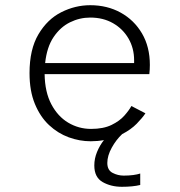

<svg xmlns="http://www.w3.org/2000/svg" viewBox="-20 -532 690 738"><path d="M328.5 11Q286 11 244.2 -4.2Q202.5 -19.5 168.5 -51.2Q134.5 -83 114 -132.8Q93.5 -182.5 93.5 -251Q93.5 -342.5 127.8 -400.2Q162 -458 215.5 -485Q269 -512 327 -512Q392 -512 443.8 -483.5Q495.5 -455 525.8 -403.5Q556 -352 556 -282.5Q556 -275 555.5 -264.5Q555 -254 554 -247H151.5Q152.5 -178.5 177.2 -131.5Q202 -84.5 242.2 -60.5Q282.5 -36.5 330 -36.5Q377.5 -36.5 408.8 -51.8Q440 -67 458.2 -87.8Q476.5 -108.5 485 -124.5L539 -96.5Q527.5 -79 505.5 -56.5Q483.5 -34 449.5 -16.5Q426.5 5 409.5 35.8Q392.5 66.5 392.5 94.5Q392.5 122 412.8 132.5Q433 143 455.5 143Q475.5 143 492 140.8Q508.5 138.5 519 135V179Q490.5 186 448.5 186Q406.5 186 374.5 167.8Q342.5 149.5 342.5 104Q342.5 77.5 353 52Q363.5 26.5 379.5 6.5Q355 11 328.5 11ZM327 -464.5Q286 -464.5 249 -446.2Q212 -428 186 -389.5Q160 -351 153.5 -289.5H495.5V-300.5Q495.5 -346.5 474 -383.8Q452.5 -421 414.5 -442.8Q376.5 -464.5 327 -464.5Z"/></svg>

Font: Trispace ExtraLight
Style: Regular
Weight: 200
Designer: Tyler Finck
Foundry: Etcetera Type Company
Version: Version 1.210; ttfautohint (v1.8.3)